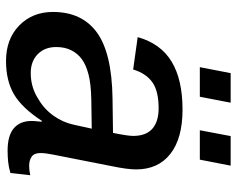

<svg xmlns="http://www.w3.org/2000/svg" viewBox="-90 -638 737 596"><g transform="rotate(90 278.0 -339.5)"><path d="M446.8 4.9Q400.4 4.9 377.7 -14.4Q355 -33.7 355 -69.8Q355 -78.1 356 -85.9Q356.9 -93.8 357.4 -101.1H354.5Q314 -39.1 271.7 -14.6Q229.5 9.8 168.9 9.8Q100.6 9.8 58.6 -31.2Q16.6 -72.3 16.6 -135.7Q16.6 -226.1 80.6 -272.5Q144.5 -318.8 285.2 -320.8L392.1 -322.3Q401.4 -368.7 401.4 -384.8Q401.4 -424.8 379.2 -444.3Q356.9 -463.9 315.9 -463.9Q261.7 -463.9 234.4 -444.1Q207 -424.3 195.3 -384.8L94.7 -398.9Q114.7 -470.2 170.7 -504.2Q226.6 -538.1 319.8 -538.1Q409.2 -538.1 457.3 -500.2Q505.4 -462.4 505.4 -394Q505.4 -366.7 495.1 -317.4L459.5 -136.7Q454.6 -112.8 454.6 -96.7Q454.6 -77.6 465.8 -69.8Q477.1 -62 494.1 -62Q508.8 -62 523.4 -65.4L516.6 -3.9Q499 1.5 481.7 3.2Q464.4 4.9 446.8 4.9ZM125.5 -146Q125.5 -110.4 147.7 -88.6Q169.9 -66.9 206.1 -66.9Q250.5 -66.9 286.6 -90.3Q317.9 -108.4 338.6 -137.5Q359.4 -166.5 366.7 -200.7L378.9 -256.3L288.1 -254.9Q239.7 -253.9 210 -246.1Q180.2 -238.3 162.6 -225.1Q145.5 -212.4 135.5 -192.6Q125.5 -172.9 125.5 -146ZM493.7 -687.5 475.1 -591.8H383.8L401.9 -687.5ZM298.3 -687.5 279.8 -591.8H188L206.5 -687.5Z"/></g></svg>

Font: Arimo Medium
Style: Italic
Weight: 500
Italic angle: -12°
Designer: Steve Matteson
Foundry: Monotype Imaging Inc.
Version: Version 1.33